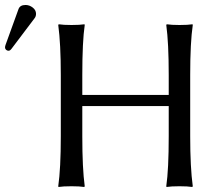

<svg xmlns="http://www.w3.org/2000/svg" viewBox="-44 -745 859 768"><path d="M58.1 -725.1Q73.7 -725.1 86.9 -714.8Q100.1 -704.6 100.1 -689.9Q100.1 -679.2 94.2 -671.9L2 -549.8Q-3.9 -542 -9.8 -542Q-15.6 -542 -19.8 -545.9Q-23.9 -549.8 -23.9 -555.2Q-23.9 -559.1 -22 -564.9L29.8 -708Q35.6 -725.1 58.1 -725.1ZM630.9 -444.8Q630.9 -573.7 621.1 -645L623 -647.9Q641.6 -645 673.8 -645Q708 -645 726.1 -647.9L727.1 -645Q716.8 -575.2 716.8 -444.8V-200.2Q716.8 -75.2 727.1 0L725.1 2.9Q707 0 673.8 0Q640.6 0 622.1 2.9L621.1 0Q630.9 -67.9 630.9 -200.2V-320.8H285.2V-200.2Q285.2 -71.3 294.9 0L293 2.9Q274.4 0 242.2 0Q208 0 189.9 2.9L189 0Q199.2 -71.3 199.2 -200.2V-444.8Q199.2 -569.8 189 -645L190.9 -647.9Q209 -645 242.2 -645Q275.4 -645 293.9 -647.9L294.9 -645Q285.2 -578.6 285.2 -444.8V-365.2H630.9Z"/></svg>

Font: Linux Biolinum G
Style: Regular
Weight: 400
Designer: Philipp H. Poll
Foundry: Philipp H. Poll
Version: Version 1.1.0 ; ttfautohint (v1.6)